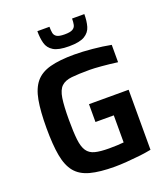

<svg xmlns="http://www.w3.org/2000/svg" viewBox="-161 -1013 990 1133"><g transform="rotate(-20 334.5 -446.0)"><path d="M364 8Q270 8 210.5 -8Q151 -24 119 -63Q87 -102 74.5 -170.5Q62 -239 62 -344Q62 -449 74.5 -517.5Q87 -586 119.5 -625Q152 -664 211.5 -680Q271 -696 364 -696Q414 -696 477.5 -690Q541 -684 592 -674V-565Q540 -572 492.5 -576Q445 -580 419 -580Q348 -580 305.5 -575.5Q263 -571 240.5 -549.5Q218 -528 210.5 -479.5Q203 -431 203 -344Q203 -267 208.5 -219.5Q214 -172 231 -147Q248 -122 281 -113.5Q314 -105 369 -105Q393 -105 419 -106Q445 -107 461 -109V-279H346V-391H595V-14Q560 -7 519 -2.5Q478 2 437.5 5Q397 8 364 8ZM353 -752Q287 -752 256 -771Q225 -790 216 -823Q207 -856 207 -900H283Q283 -877 286 -861Q289 -845 303.5 -836Q318 -827 353 -827Q388 -827 403 -836Q418 -845 421.5 -861Q425 -877 425 -900H502Q502 -856 492.5 -823Q483 -790 451.5 -771Q420 -752 353 -752Z"/></g></svg>

Font: Saira SemiBold
Style: Regular
Weight: 600
Designer: Hector Gatti with collaboration of the Omnibus-Type team
Foundry: Omnibus-Type
Version: Version 1.100; ttfautohint (v1.8.3)